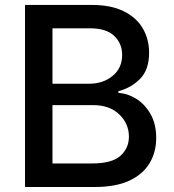

<svg xmlns="http://www.w3.org/2000/svg" viewBox="-20 -747 694 767"><path d="M79.9 0V-727.3H346.2Q423.7 -727.3 474.6 -701.9Q525.6 -676.5 550.6 -633.3Q575.6 -590.2 575.6 -536.2Q575.6 -468 539.4 -431.8Q503.2 -395.6 453.1 -382.8V-375.7Q489.3 -373.9 524 -352.5Q558.6 -331 581.3 -291.5Q604 -252.1 604 -195.7Q604 -139.9 577.9 -95.7Q551.8 -51.5 497.5 -25.7Q443.2 0 358.7 0ZM189.6 -94.1H348Q427.2 -94.1 461.1 -124.6Q495 -155.2 495 -201Q495 -252.8 456.5 -290Q418 -327.1 351.9 -327.1H189.6ZM189.6 -412.6H336.6Q392 -412.6 430 -443.9Q468 -475.1 468 -527.7Q468 -573.2 436.4 -603.5Q404.8 -633.9 339.5 -633.9H189.6Z"/></svg>

Font: Inter UI Medium
Style: Regular
Weight: 500
Designer: Rasmus Andersson
Foundry: rsms
Version: 3.2;8d6f07862